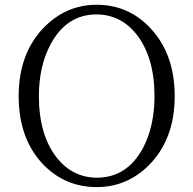

<svg xmlns="http://www.w3.org/2000/svg" viewBox="-20 -763 803 798"><path d="M141.6 -363.3Q141.6 -202.1 216.8 -106.4Q282.2 -25.4 381.8 -24.4Q508.8 -24.4 575.2 -149.4Q622.1 -240.2 622.1 -363.3Q622.1 -526.4 545.9 -622.1Q481.4 -702.1 381.8 -703.1Q256.8 -703.1 190.4 -579.1Q141.6 -488.3 141.6 -363.3ZM381.8 -743.2Q513.7 -743.2 604.5 -646.5Q706.1 -539.1 706.1 -363.3Q706.1 -183.6 597.7 -75.2Q506.8 14.6 381.8 14.6Q249 14.6 157.2 -82Q57.6 -188.5 57.6 -363.3Q57.6 -543 165 -651.4Q256.8 -743.2 381.8 -743.2Z"/></svg>

Font: GenYoMin JP Light
Style: Regular
Weight: 300
Version: Version 1.001;PS 1;hotconv 16.6.51;makeotf.lib2.5.65220 DEVE